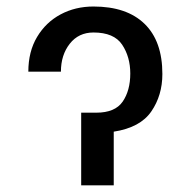

<svg xmlns="http://www.w3.org/2000/svg" viewBox="-20 -558 574 578"><path d="M224.4 -218.8H269.9Q326.3 -218.8 349.3 -252.1Q372.2 -285.5 372.2 -336.6Q372.2 -386.7 347.7 -423.5Q323.2 -460.2 261.4 -460.2Q216.6 -460.2 190 -426.3Q163.4 -392.4 163.4 -342.3H65.3Q65.3 -402.7 91.6 -446.7Q117.9 -490.8 162.3 -514.6Q206.7 -538.4 261.4 -538.4Q361.5 -538.4 415.1 -486.3Q468.8 -434.3 468.8 -335.2Q468.8 -271 435.5 -222.5Q402.3 -174 322.4 -161.6V0H224.4Z"/></svg>

Font: Inter UI
Style: Regular
Weight: 400
Designer: Rasmus Andersson
Foundry: rsms
Version: Version 2.2